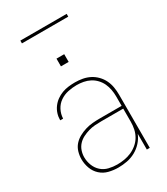

<svg xmlns="http://www.w3.org/2000/svg" viewBox="-217 -977 934 1077"><g transform="rotate(-30 250.0 -438.0)"><path d="M221 8Q190 8 160 0.5Q130 -7 107.5 -27.5Q85 -48 74.5 -77Q64 -106 64 -136Q64 -160 71 -183.5Q78 -207 93.5 -224.5Q109 -242 130 -253.5Q151 -265 174 -272Q197 -279 220.5 -281Q244 -283 268 -283H409V-345Q409 -366 405 -388Q401 -410 392 -429.5Q383 -449 367.5 -465.5Q352 -482 332.5 -492Q313 -502 291.5 -506Q270 -510 248 -510Q220 -510 192 -504Q164 -498 140.5 -482Q117 -466 103.5 -440Q90 -414 89 -385H70Q70 -407 76.5 -427.5Q83 -448 96 -465.5Q109 -483 126.5 -495.5Q144 -508 164 -515.5Q184 -523 205.5 -525.5Q227 -528 248 -528Q273 -528 297 -523.5Q321 -519 342.5 -508Q364 -497 381.5 -479Q399 -461 409.5 -439Q420 -417 424 -393Q428 -369 428 -345V0H409V-102Q398 -75 378 -53Q358 -31 332.5 -17Q307 -3 278.5 2.5Q250 8 221 8ZM224 -10Q247 -10 271 -14Q295 -18 316.5 -27.5Q338 -37 356.5 -52.5Q375 -68 387 -88.5Q399 -109 404 -132.5Q409 -156 409 -180V-265H268Q247 -265 226 -263.5Q205 -262 184.5 -256Q164 -250 145 -240.5Q126 -231 111.5 -215.5Q97 -200 90 -179.5Q83 -159 83 -138Q83 -111 93 -85Q103 -59 123 -41Q143 -23 170 -16.5Q197 -10 224 -10ZM225 -645V-695H275V-645ZM100 -866V-884H400V-866Z"/></g></svg>

Font: Iosevka SS04 Thin
Style: Regular
Weight: 100
Monospace: yes
Designer: Belleve Invis
Foundry: Belleve Invis
Version: Version 19.0.0; ttfautohint (v1.8.4)